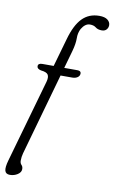

<svg xmlns="http://www.w3.org/2000/svg" viewBox="-117 -773 599 1001"><g transform="rotate(10 182.5 -273.0)"><path d="M53.5 -407.5Q53.5 -423.5 76 -423.5H136L178.5 -572.5Q200 -649.5 235.5 -685.8Q271 -722 325.5 -722Q355 -722 369.5 -710.5Q384 -699 384 -682.5Q384 -669 375.2 -659.2Q366.5 -649.5 350.5 -649.5Q329.5 -649.5 317.5 -659.2Q305.5 -669 285.5 -669Q260 -669 241 -637.5Q229 -615 229.5 -586.2Q230 -557.5 218.5 -516.5L192 -423H261.5Q281 -423 281 -409Q281 -396 269.8 -388.2Q258.5 -380.5 242 -380.5H180L58 52.5Q52.5 72.5 52.5 92Q52.5 106 60.2 113.8Q68 121.5 68 135Q68 152 49.8 163.8Q31.5 175.5 9.5 175.5Q-12.5 175.5 -17.2 158.2Q-22 141 -11 102.5L113.5 -335.5Q120.5 -360.5 113 -373.2Q105.5 -386 75 -389Q53.5 -393.5 53.5 -407.5Z"/></g></svg>

Font: Fraunces 144pt S100 Light
Style: Italic
Weight: 300
Italic angle: -16°
Version: Version 1.000; ttfautohint (v1.8.3)